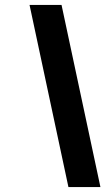

<svg xmlns="http://www.w3.org/2000/svg" viewBox="-20 -740 456 780"><path d="M230 -720 388 20H258L100 -720Z"/></svg>

Font: Quantico
Style: Bold Italic
Weight: 700
Italic angle: -12°
Designer: Matt Desmond
Foundry: MADtype
Version: Version 2.002